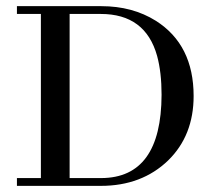

<svg xmlns="http://www.w3.org/2000/svg" viewBox="-20 -606 701 626"><path d="M35.2 -585.9V-560.5H113.3V-25.4H35.2V0H308.6Q442.4 0 528.3 -83Q611.3 -164.1 611.3 -293Q611.3 -460 488.3 -538.1Q412.1 -585.9 310.5 -585.9ZM308.6 -560.5Q454.1 -560.5 492.2 -423.8Q506.8 -370.1 506.8 -296.9Q505.9 -26.4 310.5 -25.4H207V-560.5Z"/></svg>

Font: Abhaya Libre Medium
Style: Regular
Weight: 500
Designer: Pushpananda Ekanayake, Sol Matas, Pathum Egodawatta
Foundry: Mooniak
Version: Version 1.050 ; ttfautohint (v1.6)